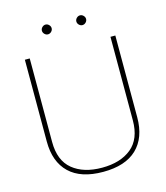

<svg xmlns="http://www.w3.org/2000/svg" viewBox="-126 -954 922 1066"><g transform="rotate(-15 335.0 -421.5)"><path d="M208 -830Q208 -841 216.5 -849.5Q225 -858 236 -858Q247 -858 255.5 -849.5Q264 -841 264 -830Q264 -819 255.5 -810.5Q247 -802 236 -802Q225 -802 216.5 -810.5Q208 -819 208 -830ZM406 -830Q406 -841 414.5 -849.5Q423 -858 434 -858Q445 -858 453.5 -849.5Q462 -841 462 -830Q462 -819 453.5 -810.5Q445 -802 434 -802Q423 -802 414.5 -810.5Q406 -819 406 -830ZM75 -229V-699H103V-219Q103 -112 166 -60.5Q229 -9 335 -9Q441 -9 504 -60.5Q567 -112 567 -219V-699H595V-229Q595 -112 529 -48.5Q463 15 335 15Q207 15 141 -48.5Q75 -112 75 -229Z"/></g></svg>

Font: Prompt Thin
Style: Regular
Weight: 250
Designer: Katatrad Team
Foundry: CadsonDemak
Version: Version 1.001